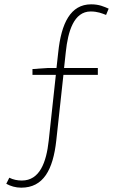

<svg xmlns="http://www.w3.org/2000/svg" viewBox="-20 -759 561 887"><path d="M130 -413H238L205 -109C194 -8 163 75 81 75C60 75 41 71 23 62L9 90C29 101 52 108 78 108C180 108 225 26 240 -110L273 -413H432V-445H276L284 -519C294 -614 321 -706 399 -706C431 -706 452 -697 470 -690L482 -719C461 -728 439 -739 401 -739C306 -739 263 -652 249 -517L241 -445H202L130 -440Z"/></svg>

Font: Noto Sans CJK HK Thin
Style: Regular
Weight: 100
Designer: Ryoko NISHIZUKA 西塚涼子 (kana, bopomofo & ideographs); Paul D. Hunt (Latin, Greek & Cyrillic); Sandoll Communications 산돌커뮤니
Foundry: Adobe
Version: Version 2.004;hotconv 1.0.118;makeotfexe 2.5.65603